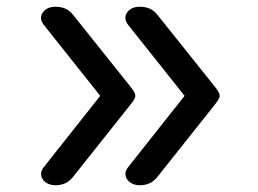

<svg xmlns="http://www.w3.org/2000/svg" viewBox="-20 -535 765 569"><path d="M145 14Q127 14 115.5 5.5Q104 -3 102 -15.5Q100 -28 110 -40L277 -251L110 -461Q95 -480 106.5 -497.5Q118 -515 145 -515Q160 -515 173.5 -509.5Q187 -504 199 -488L358 -289Q372 -272 376.5 -264.5Q381 -257 381 -251Q381 -246 376.5 -238.5Q372 -231 358 -214L199 -14Q187 2 173.5 8Q160 14 145 14ZM395 14Q377 14 365.5 5.5Q354 -3 352 -15.5Q350 -28 360 -40L527 -251L360 -461Q345 -480 356.5 -497.5Q368 -515 395 -515Q410 -515 423.5 -509.5Q437 -504 449 -488L608 -289Q622 -272 626.5 -264.5Q631 -257 631 -251Q631 -246 626.5 -238.5Q622 -231 608 -214L449 -14Q437 2 423.5 8Q410 14 395 14Z"/></svg>

Font: Playwrite ES Deco
Style: Regular
Weight: 400
Designer: Veronika Burian, José Scaglione
Foundry: TypeTogether
Version: Version 1.002